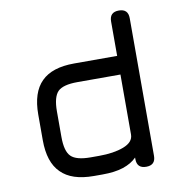

<svg xmlns="http://www.w3.org/2000/svg" viewBox="-79 -778 807 852"><g transform="rotate(-10 324.0 -352.0)"><path d="M314 0C314 0 314 0 314 0C351.5 0 383 -4 408.5 -12.5C434 -21 454.5 -33 470 -49C470 -49 470 -42 470 -42C470 -42 470 -42 470 -42C470 -14 484 0 512 0C512 0 512 0 512 0C540 0 554 -14 554 -42C554 -42 554 -662 554 -662C554 -662 554 -662 554 -662C554 -690 540 -704 512 -704C512 -704 512 -704 512 -704C484 -704 470 -690 470 -662C470 -662 470 -507 470 -507C470 -507 276 -507 276 -507C276 -507 276 -507 276 -507C209.5 -507 160.5 -491 128.5 -459C96 -427 80 -377.5 80 -311C80 -311 80 -196 80 -196C80 -196 80 -196 80 -196C80 -129.5 96 -80.5 128.5 -48.5C160.5 -16 209.5 0 276 0C276 0 314 0 314 0ZM276 -84C233 -84 203.5 -92 188 -107.5C172 -123 164 -152.5 164 -196C164 -196 164 -311 164 -311C164 -311 164 -311 164 -311C164 -354 172 -383.5 187.5 -399.5C203 -415 232.5 -423 276 -423C276 -423 470 -423 470 -423C470 -423 470 -153 470 -153C470 -153 470 -153 470 -153C470 -129.5 455 -112.5 425 -101C395 -89.5 358 -84 314 -84C314 -84 276 -84 276 -84C276 -84 276 -84 276 -84Z"/></g></svg>

Font: Jura-Fortis-Bold
Style: Bold
Weight: 500
Designer: Daniel Johnson, Alexei Vanyashin, Mirko Velimirovic
Foundry: Daniel Johnson
Version: ""